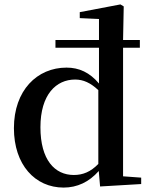

<svg xmlns="http://www.w3.org/2000/svg" viewBox="-20 -833 686 869"><path d="M619 0V-29L537 -35V-617H613V-652H537L540 -804L525 -813L341 -778V-751L428 -747V-652H231V-617H428V-455C386 -505 338 -527 281 -527C148 -527 43 -424 43 -253C43 -87 139 16 268 16C329 16 383 -9 427 -59L433 11ZM163 -257C163 -405 234 -473 320 -473C357 -473 390 -458 425 -425V-91C390 -55 355 -41 314 -41C228 -41 163 -109 163 -257Z"/></svg>

Font: Noto Serif JP SemiBold
Style: Regular
Weight: 600
Designer: Ryoko NISHIZUKA 西塚涼子 (kana & ideographs); Frank Grießhammer (Latin, Greek & Cyrillic); Wenlong ZHANG 张文龙 (bopomofo); San
Foundry: Adobe
Version: Version 2.001;hotconv 1.1.0;makeotfexe 2.6.0